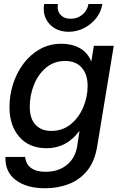

<svg xmlns="http://www.w3.org/2000/svg" viewBox="-20 -749 616 979"><path d="M210.9 210.9Q115.2 210.9 60.1 168.9Q4.9 127 7.8 51.3H108.4Q111.8 88.9 138.9 107.9Q166 127 212.4 127Q277.8 127 321.3 91.6Q364.7 56.2 374 -6.3L385.3 -81.1H384.8Q350.6 -36.1 309.1 -14.6Q267.6 6.8 218.3 6.8Q128.9 6.8 78.6 -51Q28.3 -108.9 28.3 -203.1Q28.3 -263.2 46.6 -320.6Q64.9 -377.9 99.6 -424.3Q134.3 -470.7 183.3 -498.3Q232.4 -525.9 293.5 -525.9Q346.2 -525.9 386.2 -503.9Q426.3 -481.9 445.3 -436H445.8L458.5 -515.6H560.1L475.6 -2.9Q462.9 74.7 424.1 121.8Q385.3 168.9 329.8 189.9Q274.4 210.9 210.9 210.9ZM241.2 -81.5Q298.8 -81.5 340.3 -115.2Q381.8 -148.9 404.3 -201.7Q426.8 -254.4 426.8 -310.5Q426.8 -370.1 396.7 -404.1Q366.7 -438 312.5 -438Q254.9 -438 214.4 -403.6Q173.8 -369.1 152.8 -315.7Q131.8 -262.2 131.8 -205.1Q131.8 -144 161.1 -112.8Q190.4 -81.5 241.2 -81.5ZM329.6 -586.9Q288.1 -586.9 257.6 -605.7Q227.1 -624.5 212.6 -656.5Q198.2 -688.5 205.1 -728.5H275.4Q269.5 -695.3 288.1 -674.3Q306.6 -653.3 340.8 -653.3Q375 -653.3 400.1 -674.3Q425.3 -695.3 431.2 -728.5H502Q495.6 -688.5 470.5 -656.5Q445.3 -624.5 408.4 -605.7Q371.6 -586.9 329.6 -586.9Z"/></svg>

Font: Inter Display Medium
Style: Italic
Weight: 500
Italic angle: -9.39999°
Designer: Rasmus Andersson
Foundry: rsms
Version: Version 4.000;git-a52131595